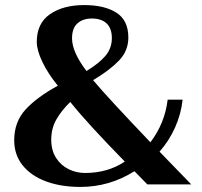

<svg xmlns="http://www.w3.org/2000/svg" viewBox="-20 -727 797 757"><path d="M36 -174Q36 -247 81.5 -296Q127 -345 208 -389Q169 -437 147 -483Q125 -529 125 -562Q125 -635 177 -671Q229 -707 312 -707Q392 -707 439 -677Q486 -647 486 -579Q486 -526 448.5 -487.5Q411 -449 347 -411Q403 -344 573 -166Q630 -241 641 -334H700Q694 -278 670.5 -225Q647 -172 609 -129Q650 -86 734 0H561L510 -52Q412 10 297 10Q220 10 161 -12Q102 -34 69 -75.5Q36 -117 36 -174ZM421 -577Q421 -615 400.5 -634.5Q380 -654 342 -654Q307 -654 285.5 -635Q264 -616 264 -576Q264 -522 321 -447Q369 -476 395 -506Q421 -536 421 -577ZM472 -90Q325 -240 257 -325Q222 -291 202 -255.5Q182 -220 182 -177Q182 -134 201 -104.5Q220 -75 250.5 -60Q281 -45 315 -45Q405 -45 472 -90Z"/></svg>

Font: Taviraj SemiBold
Style: Regular
Weight: 600
Designer: Katatrad Team
Foundry: CadsonDemak
Version: Version 1.001